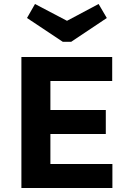

<svg xmlns="http://www.w3.org/2000/svg" viewBox="-20 -940 654 960"><path d="M87 0V-655H541V-535H232V-390H509V-270H232V-120H542V0ZM473 -920 514 -850 336 -731H294L115 -850L155 -920L315 -836Z"/></svg>

Font: Intel One Mono
Style: Bold
Weight: 700
Monospace: yes
Designer: Fred Shallcrass
Foundry: Frere-Jones Type LLC
Version: Version 1.400;hotconv 1.1.0;makeotfexe 2.6.0;FJTRelease1.4